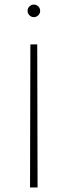

<svg xmlns="http://www.w3.org/2000/svg" viewBox="-20 -579 294 836"><path d="M143.6 237.3H110.8L112.3 -385.7H142.1ZM108.2 -512.5Q100.1 -520.5 100.1 -531.7Q100.1 -543 108.2 -551Q116.2 -559.1 127.4 -559.1Q138.7 -559.1 146.7 -551Q154.8 -543 154.8 -531.7Q154.8 -520.5 146.7 -512.5Q138.7 -504.4 127.4 -504.4Q116.2 -504.4 108.2 -512.5Z"/></svg>

Font: Spartan MB ExtLt
Style: Regular
Weight: 200
Designer: Matt Bailey, Mirko Velimirovic
Foundry: Matt Bailey
Version: Version 1.005